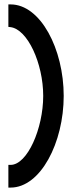

<svg xmlns="http://www.w3.org/2000/svg" viewBox="-20 -715 328 871"><path d="M18 33V136H28C164 136 269 -68 269 -280C269 -492 164 -695 28 -695H18V-593L27 -592C105 -583 176 -427 176 -280C176 -132 104 33 28 33Z"/></svg>

Font: Charger Pro
Style: ExBd
Weight: 400
Designer: Jasper
Foundry: Cannot Into Space Fonts
Version: Version 1.09